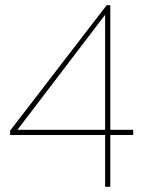

<svg xmlns="http://www.w3.org/2000/svg" viewBox="-20 -591 558 738"><path d="M384 127V-72H19V-89L390 -571H404V-92H492V-72H404V127ZM47 -92H384V-534Z"/></svg>

Font: Raleway-v4020 Thin
Style: Regular
Weight: 250
Designer: Matt McInerney, Pablo Impallari, Rodrigo Fuenzalida
Foundry: Matt McInerney, Pablo Impallari, Rodrigo Fuenzalida
Version: Version 4.020;PS 004.020;hotconv 1.0.88;makeotf.lib2.5.64775